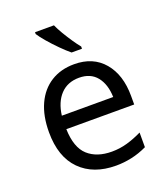

<svg xmlns="http://www.w3.org/2000/svg" viewBox="-141 -865 846 973"><g transform="rotate(-20 281.5 -378.0)"><path d="M318 10Q196 10 125.5 -61Q55 -132 55 -265Q55 -353 84 -416Q113 -479 166.5 -512.5Q220 -546 292 -546Q394 -546 451.5 -478Q509 -410 509 -296V-250H143Q146 -150 193.5 -107Q241 -64 322 -64Q365 -64 405 -75.5Q445 -87 486 -107V-28Q444 -8 402 1Q360 10 318 10ZM422 -322Q420 -391 387 -432Q354 -473 292 -473Q230 -473 192 -433Q154 -393 145 -322ZM301 -606Q279 -624 251 -652Q223 -680 198.5 -708.5Q174 -737 162 -756V-766H264Q274 -743 290.5 -715.5Q307 -688 324.5 -662Q342 -636 357 -618V-606Z"/></g></svg>

Font: Noto Sans Mono SemiCondensed
Style: Regular
Weight: 400
Width: 4
Designer: Monotype Design Team
Foundry: Monotype Imaging Inc.
Version: Version 2.014